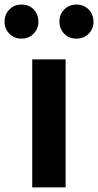

<svg xmlns="http://www.w3.org/2000/svg" viewBox="-62 -820 429 840"><path d="M79 0V-560H225V0ZM-42 -725Q-42 -757 -21 -778.5Q0 -800 32 -800Q65 -800 85.5 -778.5Q106 -757 106 -725Q106 -694 85 -672.5Q64 -651 32 -651Q0 -651 -21 -672.5Q-42 -694 -42 -725ZM272 -651Q240 -651 219 -672.5Q198 -694 198 -725Q198 -757 219 -778.5Q240 -800 272 -800Q305 -800 326 -778.5Q347 -757 347 -725Q347 -694 326 -672.5Q305 -651 272 -651Z"/></svg>

Font: Noto Sans Korean Bold
Style: Bold
Weight: 700
Designer: Ryoko NISHIZUKA  (kana & ideographs); Paul D. Hunt (Latin, Greek & Cyrillic); Wenlong ZHANG  (bopomofo); Sandoll Communi
Foundry: Adobe Systems Incorporated
Version: Version 1.000;PS 1;hotconv 1.0.78;makeotf.lib2.5.61930